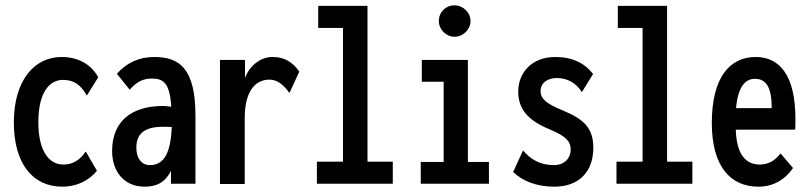

<svg xmlns="http://www.w3.org/2000/svg" viewBox="-20 -690 3040 721"><path d="M214 11C263 11 311 -8 344 -49L302 -121C278 -86 250 -72 218 -72C166 -72 124 -120 124 -231C124 -348 169 -390 216 -390C256 -390 283 -373 306 -331L349 -400C322 -448 275 -476 211 -476C111 -476 32 -391 32 -230C32 -74 104 11 214 11Z M523 11C565 11 598 -2 622 -48V0H714V-255C714 -433 654 -476 559 -476C502 -476 455 -454 419 -413L467 -353C494 -384 518 -395 551 -395C595 -395 618 -376 623 -289C612 -291 601 -292 592 -292C472 -292 401 -233 401 -123C401 -46 446 11 523 11ZM492 -135C492 -187 521 -214 593 -214C602 -214 613 -214 625 -213C621 -112 594 -70 543 -70C513 -70 492 -94 492 -135Z M806 1H899V-246C899 -358 946 -391 992 -391C1022 -391 1045 -371 1067 -341L1104 -421C1080 -456 1048 -476 1005 -476C963 -477 919 -448 900 -397V-465H806Z M1170 0H1455V-83H1360V-668H1175V-585H1268V-83H1170Z M1687 -552C1719 -552 1747 -579 1747 -611C1747 -643 1719 -670 1687 -670C1654 -670 1628 -645 1628 -611C1628 -579 1655 -552 1687 -552ZM1560 0H1816V-82H1737V-465H1564V-383H1646V-82H1560Z M2062 11C2153 11 2208 -44 2208 -135C2208 -208 2174 -242 2094 -275C2033 -300 2010 -318 2010 -348C2010 -378 2035 -397 2071 -397C2108 -397 2143 -380 2165 -344L2207 -412C2175 -454 2128 -476 2065 -476C1978 -476 1926 -418 1926 -346C1926 -270 1976 -232 2049 -202C2104 -179 2123 -159 2123 -129C2123 -95 2099 -70 2060 -70C2009 -70 1973 -91 1944 -125L1907 -44C1944 -9 1996 11 2062 11Z M2295 0H2580V-83H2485V-668H2300V-585H2393V-83H2295Z M2828 11C2882 11 2927 -14 2958 -59L2911 -114C2890 -86 2865 -72 2832 -72C2783 -73 2746 -106 2743 -203H2966C2967 -216 2967 -230 2967 -243C2967 -408 2907 -476 2818 -476C2720 -476 2653 -399 2653 -228C2653 -65 2723 11 2828 11ZM2744 -284C2751 -362 2777 -394 2815 -394C2859 -394 2878 -359 2878 -284Z"/></svg>

Font: Inconsolata Condensed
Style: Bold
Weight: 700
Width: 3
Monospace: yes
Designer: Raph Levien, Cyreal, Brenton Simpson
Foundry: Raph Levien, Cyreal, Google
Version: Version 3.100